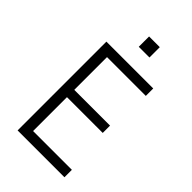

<svg xmlns="http://www.w3.org/2000/svg" viewBox="-264 -987 1078 1078"><g transform="rotate(45 275.0 -447.5)"><path d="M100 0V-705H472V-646H164V-386H448V-328H164V-59H472V0ZM249 -813V-895H334V-813Z"/></g></svg>

Font: Nunito Sans 7pt Condensed Light
Style: Regular
Weight: 300
Width: 3
Designer: Vernon Adams
Foundry: Vernon Adams
Version: Version 3.101;gftools[0.9.27]